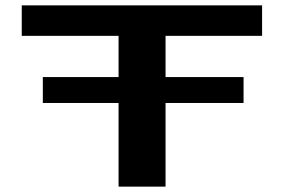

<svg xmlns="http://www.w3.org/2000/svg" viewBox="-20 -695 1062 715"><path d="M139.5 -311.5H887V-408H139.5ZM421.5 0H596.5V-561.5H956V-675H61V-561.5H421.5Z"/></svg>

Font: Anybody ExtraExpanded SemiBold
Style: Regular
Weight: 600
Width: 8
Version: Version 1.113;gftools[0.9.25]